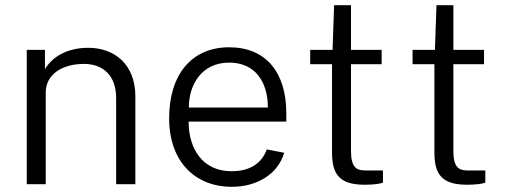

<svg xmlns="http://www.w3.org/2000/svg" viewBox="-20 -709 1945 739"><path d="M83 0H156V-352C156 -427 225 -463 303 -463C378 -463 427 -417 427 -332V0H501V-338C501 -462 420 -525 320 -525C236 -525 181 -489 153 -443V-517H83Z M706 -241H1082V-273C1082 -431 1003 -527 862 -527C716 -527 631 -420 631 -254C631 -87 731 10 872 10C969 10 1049 -38 1074 -121L1007 -134C987 -80 942 -50 871 -50C760 -50 706 -136 706 -241ZM707 -295C706 -379 754 -468 862 -468C963 -468 1011 -393 1011 -295Z M1449 -462V-517H1331V-689H1266L1260 -517H1174V-462H1258V-122C1258 -39 1286 2 1383 2C1416 2 1441 -1 1454 -6V-53H1385C1351 -53 1331 -66 1331 -128V-462Z M1843 -462V-517H1725V-689H1660L1654 -517H1568V-462H1652V-122C1652 -39 1680 2 1777 2C1810 2 1835 -1 1848 -6V-53H1779C1745 -53 1725 -66 1725 -128V-462Z"/></svg>

Font: United Sans Light
Style: Regular
Weight: 300
Designer: Pablo Impallari, Rodrigo Fuenzalida (Modified by Dan O. Williams)
Version: Version 1.000;PS 001.000;hotconv 1.0.88;makeotf.lib2.5.64775